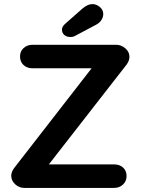

<svg xmlns="http://www.w3.org/2000/svg" viewBox="-20 -919 688 939"><path d="M599 -603 219 -115H538Q565 -115 582 -99.5Q599 -84 599 -58Q599 -33 581.5 -16.5Q564 0 538 0H99Q73 0 54 -18Q35 -36 35 -59Q35 -78 49 -97L428 -585H139Q112 -585 95 -601Q78 -617 78 -643Q78 -668 95.5 -684Q113 -700 139 -700H548Q572 -700 592.5 -683Q613 -666 613 -641Q613 -622 599 -603ZM283 -774Q283 -788 297 -801L383 -877Q409 -899 432 -899Q451 -899 468 -885Q485 -871 485 -850Q485 -835 475.5 -820.5Q466 -806 448 -797L348 -744Q338 -738 325 -738Q306 -738 294.5 -748Q283 -758 283 -774Z"/></svg>

Font: Quicksand
Style: Bold
Weight: 700
Version: Version 3.000